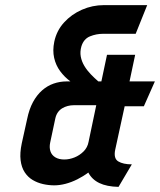

<svg xmlns="http://www.w3.org/2000/svg" viewBox="-20 -722 625 750"><path d="M510 -590 555 -702H386Q341 -702 300 -684Q259 -666 230 -634Q201 -602 192 -559Q185 -525 191.5 -496Q198 -467 215 -444Q232 -421 255 -404H241Q214 -404 189.5 -395.5Q165 -387 144.5 -369Q124 -351 109 -323.5Q94 -296 86 -257L65 -162Q57 -124 60.5 -96Q64 -68 76.5 -49Q89 -30 107.5 -19Q126 -8 148 -3Q170 2 192 2Q213 2 236 -4Q259 -10 282 -21.5Q305 -33 325 -48Q339 -21 368 -7Q397 7 443 8L495 -80Q461 -80 442 -91.5Q423 -103 430 -137L467 -307H542L585 -404H486L508 -508H398L376 -404H364Q349 -417 334.5 -432Q320 -447 309.5 -464.5Q299 -482 295.5 -501Q292 -520 298 -541Q307 -570 331.5 -580Q356 -590 383 -590ZM356 -311 326 -168Q322 -146 306.5 -130.5Q291 -115 271 -107Q251 -99 231 -99Q210 -99 196 -107.5Q182 -116 177 -131Q172 -146 176 -165L196 -259Q199 -273 206 -283Q213 -293 223 -299Q233 -305 244.5 -308Q256 -311 268 -311Z"/></svg>

Font: Advent Pro
Style: Italic
Weight: 400
Italic angle: -12°
Designer: VivaRado, Andreas Kalpakidis
Foundry: VivaRado, Andreas Kalpakidis
Version: Version 3.000